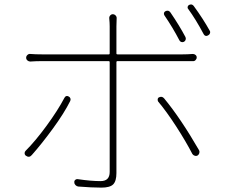

<svg xmlns="http://www.w3.org/2000/svg" viewBox="-20 -816 1040 864"><path d="M814.5 -649.4Q817.4 -643.6 815.4 -637.2Q813.5 -630.9 807.6 -627.9Q801.8 -625 795.9 -627Q790 -628.9 787.1 -634.8Q757.8 -691.4 719.7 -747.1Q716.8 -752 717.8 -757.3Q718.8 -762.7 724.6 -765.6Q738.3 -772.5 747.1 -759.8Q787.1 -701.2 814.5 -649.4ZM123 -118.2Q111.3 -104.5 96.7 -115.2Q90.8 -119.1 90.8 -127Q90.8 -132.8 94.7 -136.7Q138.7 -180.7 189.5 -250Q240.2 -319.3 269.5 -375Q276.4 -388.7 289.1 -381.8Q294.9 -378.9 296.9 -373Q298.8 -367.2 295.9 -361.3Q268.6 -306.6 218.3 -237.8Q168 -168.9 123 -118.2ZM800.8 -541H508.8Q503.9 -541 503.9 -536.1V-37.1Q503.9 -1 489.3 13.7Q474.6 28.3 436.5 28.3Q392.6 28.3 332 23.4Q325.2 22.5 319.8 17.1Q314.5 11.7 314.5 4.9Q313.5 -2 318.4 -6.3Q323.2 -10.7 330.1 -9.8Q389.6 -1 432.6 -1Q473.6 -1 473.6 -42V-536.1Q473.6 -541 469.7 -541H171.9Q141.6 -541 116.2 -539.1Q109.4 -539.1 103.5 -543.9Q97.7 -548.8 97.7 -556.2Q97.7 -563.5 103.5 -568.8Q109.4 -574.2 116.2 -573.2Q138.7 -571.3 170.9 -571.3H469.7Q473.6 -571.3 473.6 -575.2V-697.3Q473.6 -712.9 471.7 -732.4Q470.7 -740.2 475.6 -746.1Q480.5 -752 487.3 -752Q495.1 -752 500.5 -746.1Q505.9 -740.2 504.9 -732.4Q503.9 -714.8 503.9 -697.3V-575.2Q503.9 -571.3 508.8 -571.3H799.8Q824.2 -571.3 847.7 -573.2Q854.5 -573.2 859.9 -568.8Q865.2 -564.5 865.2 -557.6Q865.2 -550.8 859.9 -545.4Q854.5 -540 847.7 -541Q832 -541 800.8 -541ZM691.4 -359.4Q689.5 -363.3 689.5 -367.2Q689.5 -375 695.3 -377.9Q709 -384.8 718.8 -373Q793 -283.2 876 -139.6Q878.9 -133.8 877 -127Q875 -120.1 869.1 -116.2Q865.2 -114.3 861.3 -114.3Q858.4 -114.3 856.4 -115.2Q849.6 -117.2 845.7 -123Q816.4 -179.7 772.5 -247.6Q728.5 -315.4 691.4 -359.4ZM827.1 -775.4Q824.2 -778.3 824.2 -782.2Q824.2 -790 831.1 -793.9Q835.9 -795.9 839.8 -795.9Q846.7 -795.9 852.5 -788.1Q894.5 -730.5 923.8 -677.7Q925.8 -674.8 925.8 -670.9Q925.8 -668 924.8 -666Q922.9 -660.2 917 -657.2Q912.1 -654.3 908.2 -654.3Q900.4 -654.3 895.5 -664.1Q861.3 -728.5 827.1 -775.4Z"/></svg>

Font: Gen Jyuu Gothic ExtraLight
Style: Regular
Weight: 100
Designer: [Source Han Sans]
Ryoko NISHIZUKA  (kana & ideographs); Paul D. Hunt (Latin, Greek & Cyrillic); Wenlong ZHANG  (bopomofo
Version: Version 1.002.20150607